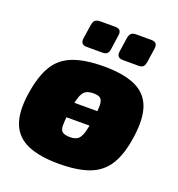

<svg xmlns="http://www.w3.org/2000/svg" viewBox="-132 -824 874 944"><g transform="rotate(20 305.5 -352.0)"><path d="M186 -216V-296H428V-216ZM327 -514Q427 -514 488.5 -487Q550 -460 573 -400.5Q596 -341 582 -241Q569 -147 535.5 -91.5Q502 -36 440 -12Q378 12 278 12Q179 12 117 -14.5Q55 -41 31 -100Q7 -159 21 -257Q35 -353 68 -409Q101 -465 164 -489.5Q227 -514 327 -514ZM323 -372Q296 -372 281 -362Q266 -352 257 -324Q248 -296 240 -241Q234 -195 234.5 -171Q235 -147 247.5 -138.5Q260 -130 286 -130Q312 -130 326 -140Q340 -150 348.5 -177.5Q357 -205 365 -257Q372 -305 371 -329.5Q370 -354 359 -363Q348 -372 323 -372ZM310 -716Q328 -716 335 -708Q342 -700 340 -683L329 -607Q327 -590 319 -582.5Q311 -575 294 -575H213Q179 -575 183 -608L194 -681Q197 -700 205.5 -708Q214 -716 233 -716ZM499 -716Q516 -716 523.5 -708Q531 -700 529 -683L518 -608Q515 -590 507.5 -582.5Q500 -575 483 -575H402Q368 -575 372 -608L383 -682Q386 -701 394.5 -708.5Q403 -716 419 -716Z"/></g></svg>

Font: Exo 2 Black
Style: Italic
Weight: 900
Italic angle: -8°
Designer: Natanael Gama
Foundry: Natanael Gama
Version: Version 2.010